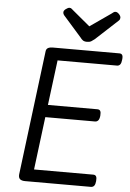

<svg xmlns="http://www.w3.org/2000/svg" viewBox="-70 -1190 838 1240"><g transform="rotate(5 349.0 -570.0)"><path d="M141 0Q118 0 107.5 -9.5Q97 -19 99 -40L200 -848Q202 -862 213 -868.5Q224 -875 246 -875H676Q689 -875 694.5 -866Q700 -857 697 -835Q695 -814 687.5 -804.5Q680 -795 667 -795H282L245 -503H566Q579 -503 584.5 -494Q590 -485 588 -463Q586 -442 578 -432.5Q570 -423 557 -423H235L192 -80H576Q589 -80 594.5 -71Q600 -62 598 -40Q596 -19 588.5 -9.5Q581 0 567 0ZM628 -1140Q639 -1140 650.5 -1128Q662 -1116 662 -1105Q662 -1100 660.5 -1095.5Q659 -1091 654 -1086L509 -952Q499 -944 488.5 -937.5Q478 -931 460 -931Q443 -931 433.5 -938Q424 -945 418 -954L299 -1089Q294 -1096 293 -1100.5Q292 -1105 292 -1108Q292 -1119 306 -1129.5Q320 -1140 329 -1140Q338 -1140 343 -1135.5Q348 -1131 354 -1126L467 -1032L602 -1126Q609 -1131 614.5 -1135.5Q620 -1140 628 -1140Z"/></g></svg>

Font: Playwrite GB J
Style: Italic
Weight: 400
Italic angle: -7.01216°
Designer: Veronika Burian, José Scaglione
Foundry: TypeTogether
Version: Version 1.002